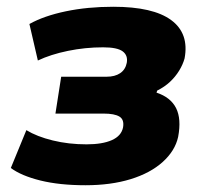

<svg xmlns="http://www.w3.org/2000/svg" viewBox="-20 -537 616 568"><path d="M233 11Q156 11 99.5 -3Q43 -17 12 -40L58 -152Q89 -133 136 -121.5Q183 -110 236 -110Q283 -110 311 -122.5Q339 -135 344 -160Q348 -183 333.5 -192Q319 -201 286 -201H144L161 -310H295Q320 -310 335.5 -320.5Q351 -331 355 -351Q359 -373 343 -385Q327 -397 285 -397Q232 -397 181 -386.5Q130 -376 92 -358L67 -466Q110 -490 174.5 -503.5Q239 -517 315 -517Q433 -517 486.5 -477.5Q540 -438 526 -364Q521 -346 510 -328Q499 -310 483 -295Q467 -280 445 -269L443 -263Q485 -249 501 -217Q517 -185 507 -132Q498 -91 461.5 -58Q425 -25 366.5 -7Q308 11 233 11Z"/></svg>

Font: Nunito Sans 7pt SemiCondensed Black
Style: Italic
Weight: 900
Width: 4
Italic angle: -9°
Designer: Vernon Adams
Foundry: Vernon Adams
Version: Version 3.101;gftools[0.9.27]